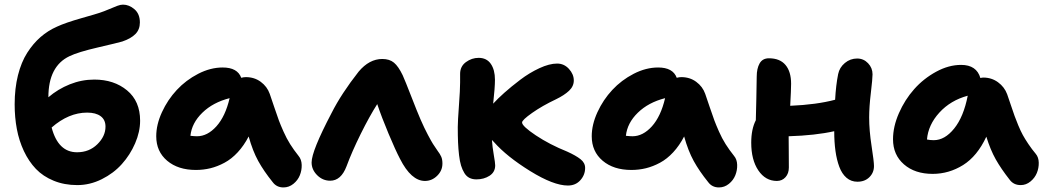

<svg xmlns="http://www.w3.org/2000/svg" viewBox="-20 -780 4565 837"><path d="M316.9 26.9Q260.3 26.9 213.9 7.8Q167.5 -11.2 136.5 -43.7Q105.5 -76.2 84.2 -121.3Q63 -166.5 53.5 -217.3Q43.9 -268.1 43.9 -325.2Q43.9 -394.5 58.3 -451.9Q72.8 -509.3 98.6 -549.8Q124.5 -590.3 156.7 -618.4Q189 -646.5 229 -664.1Q266.1 -681.2 334.7 -700.7Q403.3 -720.2 414.1 -724.1Q433.6 -730.5 455.6 -740Q477.5 -749.5 491.5 -754.6Q505.4 -759.8 516.1 -759.8Q543 -759.8 566.4 -739.5Q589.8 -719.2 589.8 -682.1Q589.8 -651.4 570.3 -631.6Q550.8 -611.8 513.2 -599.1Q495.6 -593.8 408 -573.5Q320.3 -553.2 283.2 -535.2Q190.9 -491.7 190.9 -356Q232.4 -391.6 284.2 -412.4Q335.9 -433.1 391.1 -433.1Q477.1 -433.1 533.9 -386Q590.8 -338.9 590.8 -253.9Q590.8 -205.6 569.1 -155.3Q547.4 -105 511.2 -64.7Q475.1 -24.4 423.6 1.2Q372.1 26.9 316.9 26.9ZM359.9 -289.1Q279.3 -289.1 205.1 -224.1Q233.4 -116.2 315.9 -116.2Q368.7 -116.2 404.3 -151.1Q439.9 -186 439.9 -228Q439.9 -257.8 418.9 -273.4Q397.9 -289.1 359.9 -289.1Z M834 -39.1Q756.3 -39.1 708.7 -79.3Q661.1 -119.6 661.1 -186Q661.1 -236.8 686 -291Q710.9 -345.2 750.7 -387.9Q790.5 -430.7 844 -458.3Q897.5 -485.8 950.7 -485.8Q1015.1 -485.8 1031.7 -440.9Q1042 -443.8 1051.8 -443.8Q1088.9 -443.8 1116.7 -423.3Q1144.5 -402.8 1155.8 -371.1Q1162.6 -351.6 1175.8 -312.3Q1189 -272.9 1196 -254.2Q1203.1 -235.4 1216.1 -206.1Q1229 -176.8 1244.9 -151.6Q1260.7 -126.5 1281.7 -100.1Q1294.4 -85 1295.2 -61.3Q1295.9 -37.6 1287.1 -15.9Q1278.3 5.9 1259 21.5Q1239.7 37.1 1215.8 37.1Q1186 37.1 1168.9 14.2Q1129.9 -34.2 1105.7 -78.1Q1081.5 -122.1 1064 -185.1Q1043.5 -145.5 1016.4 -116.2Q989.3 -86.9 958.7 -70.6Q928.2 -54.2 897.5 -46.6Q866.7 -39.1 834 -39.1ZM838.9 -186Q884.3 -186 923.3 -229.2Q962.4 -272.5 981 -352.1Q908.2 -333.5 862.1 -288.6Q815.9 -243.7 810.1 -188Q827.6 -186 838.9 -186Z M1419.4 7.8Q1386.7 7.8 1362.5 -16.4Q1338.4 -40.5 1338.4 -71.8Q1338.4 -121.6 1425.3 -287.1Q1468.3 -372.1 1543.5 -467.8Q1589.8 -522.9 1646.5 -522.9Q1678.2 -522.9 1697.5 -506.8Q1716.8 -490.7 1735.4 -452.1Q1746.6 -427.2 1772.7 -359.9Q1798.8 -292.5 1813.5 -258.8Q1830.1 -220.7 1845.5 -191.9Q1860.8 -163.1 1867.4 -152.8Q1874 -142.6 1886.7 -124Q1898.9 -107.9 1903.8 -96.2Q1908.7 -84.5 1908.7 -66.9Q1908.7 -36.1 1885.7 -13.7Q1862.8 8.8 1832.5 8.8Q1772.5 8.8 1723.6 -87.9Q1704.1 -125 1673.8 -197.3Q1643.6 -269.5 1624.5 -326.2Q1590.8 -273.4 1552.2 -195.6Q1513.7 -117.7 1490.7 -55.2Q1466.8 7.8 1419.4 7.8Z M2056.6 2Q2039.6 2 2026.4 -4.6Q2013.2 -11.2 2004.4 -25.6Q1995.6 -40 1990 -58.1Q1984.4 -76.2 1981.2 -103.5Q1978 -130.9 1976.8 -159.2Q1975.6 -187.5 1975.6 -226.1Q1975.6 -250.5 1980.7 -320.1Q1985.8 -389.6 1985.8 -420.9V-458Q1985.8 -490.7 2011.2 -509.3Q2036.6 -527.8 2066.4 -527.8Q2101.6 -527.8 2119.6 -501.7Q2137.7 -475.6 2137.7 -432.1Q2137.7 -398.4 2129.9 -328.1Q2148.9 -349.1 2178.5 -375.5Q2208 -401.9 2247.8 -432.1Q2287.6 -462.4 2331.3 -482.7Q2375 -502.9 2408.7 -502.9Q2439 -502.9 2460.2 -479.7Q2481.4 -456.5 2481.4 -429.2Q2481.4 -403.8 2460.7 -384.3Q2439.9 -364.7 2403.8 -347.2Q2343.8 -318.8 2299.8 -287.8Q2255.9 -256.8 2255.9 -246.1Q2255.9 -230 2315.9 -189.9Q2376 -149.9 2452.6 -119.1Q2490.2 -102.1 2510.5 -86.2Q2530.8 -70.3 2530.8 -47.9Q2530.8 -17.6 2510 5.6Q2489.3 28.8 2455.6 28.8Q2393.1 28.8 2291 -34.4Q2189 -97.7 2133.8 -160.2Q2126 -168 2124.5 -169.9Q2126.5 -139.6 2132.6 -104.7Q2138.7 -69.8 2138.7 -59.1Q2138.7 -29.8 2114.3 -13.9Q2089.8 2 2056.6 2Z M2732.4 -39.1Q2654.8 -39.1 2607.2 -79.3Q2559.6 -119.6 2559.6 -186Q2559.6 -236.8 2584.5 -291Q2609.4 -345.2 2649.2 -387.9Q2689 -430.7 2742.4 -458.3Q2795.9 -485.8 2849.1 -485.8Q2913.6 -485.8 2930.2 -440.9Q2940.4 -443.8 2950.2 -443.8Q2987.3 -443.8 3015.1 -423.3Q3043 -402.8 3054.2 -371.1Q3061 -351.6 3074.2 -312.3Q3087.4 -272.9 3094.5 -254.2Q3101.6 -235.4 3114.5 -206.1Q3127.4 -176.8 3143.3 -151.6Q3159.2 -126.5 3180.2 -100.1Q3192.9 -85 3193.6 -61.3Q3194.3 -37.6 3185.5 -15.9Q3176.8 5.9 3157.5 21.5Q3138.2 37.1 3114.3 37.1Q3084.5 37.1 3067.4 14.2Q3028.3 -34.2 3004.2 -78.1Q2980 -122.1 2962.4 -185.1Q2941.9 -145.5 2914.8 -116.2Q2887.7 -86.9 2857.2 -70.6Q2826.7 -54.2 2795.9 -46.6Q2765.1 -39.1 2732.4 -39.1ZM2737.3 -186Q2782.7 -186 2821.8 -229.2Q2860.8 -272.5 2879.4 -352.1Q2806.6 -333.5 2760.5 -288.6Q2714.4 -243.7 2708.5 -188Q2726.1 -186 2737.3 -186Z M3366.7 8.8Q3316.9 8.8 3285.9 -37.1Q3254.9 -83 3254.9 -158.2Q3254.9 -216.8 3274.9 -255.9Q3275.4 -280.8 3277.1 -347.2Q3278.8 -413.6 3278.8 -445.8Q3278.8 -481.4 3291.5 -503.7Q3304.2 -525.9 3332 -525.9Q3379.9 -525.9 3404.3 -496.8Q3428.7 -467.8 3428.7 -415Q3428.7 -389.2 3424.8 -318.8Q3540 -323.7 3620.6 -345.2Q3624 -408.2 3633.8 -457Q3639.6 -485.8 3663.1 -505.4Q3686.5 -524.9 3716.8 -524.9Q3744.6 -524.9 3764.2 -504.4Q3783.7 -483.9 3783.7 -456.1Q3783.7 -437 3776.4 -375.5Q3769 -314 3769 -268.1Q3769 -211.4 3779.5 -143.6Q3790 -75.7 3790 -56.2Q3790 -27.3 3770 -7.6Q3750 12.2 3717.8 12.2Q3690.4 12.2 3670.4 -4.9Q3650.4 -22 3638.9 -52.7Q3627.4 -83.5 3622.1 -122.1Q3616.7 -160.6 3616.7 -208Q3534.2 -189.5 3418 -186Q3418 -165.5 3418.5 -120.6Q3418.9 -75.7 3418.9 -49.8Q3418.9 -23.9 3404.3 -7.6Q3389.6 8.8 3366.7 8.8Z M4045.9 -22Q3968.3 -22 3920.7 -63.5Q3873 -105 3873 -172.9Q3873 -228 3898.7 -286.6Q3924.3 -345.2 3965.3 -391.4Q4006.3 -437.5 4061 -467.3Q4115.7 -497.1 4169.9 -497.1Q4237.3 -497.1 4253.9 -439.9Q4261.7 -441.9 4266.6 -441.9Q4302.7 -441.9 4330.8 -421.4Q4358.9 -400.9 4370.6 -369.1Q4376 -353.5 4387 -321Q4397.9 -288.6 4403.1 -274.2Q4408.2 -259.8 4418.9 -233.9Q4429.7 -208 4439 -191.2Q4448.2 -174.3 4463.1 -152.1Q4478 -129.9 4495.6 -108.9Q4507.8 -94.2 4508.3 -70.8Q4508.8 -47.4 4500 -25.9Q4491.2 -4.4 4472.2 11.2Q4453.1 26.9 4429.7 26.9Q4398.9 26.9 4381.8 3.9Q4344.2 -43.9 4320.8 -85.4Q4297.4 -127 4279.8 -184.1Q4240.2 -99.1 4178.5 -60.5Q4116.7 -22 4045.9 -22ZM4050.8 -168.9Q4098.6 -168.9 4139.6 -219.7Q4180.7 -270.5 4198.7 -362.8Q4123.5 -342.3 4075 -289.1Q4026.4 -235.8 4021 -171.9Q4034.2 -168.9 4050.8 -168.9Z"/></svg>

Font: Shantell Sans Irregular
Style: Bold
Weight: 700
Designer: Stephen Nixon, Anya Danilova, Shantell Martin
Foundry: Arrow Type
Version: Version 1.006;[9816181b4]